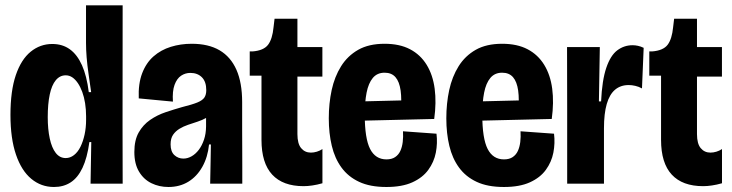

<svg xmlns="http://www.w3.org/2000/svg" viewBox="-20 -708 2821 740"><path d="M188.2 12.7Q138.5 12.7 100.7 -18.7Q62.8 -50 41.6 -112Q20.3 -174 20.3 -265.3Q20.3 -357.8 40.9 -418.3Q61.5 -478.8 98.2 -508.7Q134.8 -538.5 181.5 -538.5Q220.7 -538.5 249.1 -518.1Q277.5 -497.7 295.9 -456.7Q314.3 -415.7 322.2 -352.8H331.3Q326.2 -389.8 321.2 -423.6Q316.3 -457.3 313.9 -487.1Q311.5 -516.8 311.5 -542.7V-687.5H452.7L452.3 -222.7L452.8 0H329L331.8 -160.5H324.5Q316 -99 297.8 -60.8Q279.7 -22.7 252.2 -5Q224.8 12.7 188.2 12.7ZM233.3 -98.8Q250.3 -98.8 265.1 -110.2Q279.8 -121.5 290.1 -142.2Q300.3 -163 306.1 -189.7Q311.8 -216.3 311.8 -245.8V-260Q311.8 -286 308 -310.1Q304.2 -334.2 297 -353.7Q289.8 -373.2 280.1 -387.6Q270.3 -402 258.8 -409.8Q247.2 -417.7 233.2 -417.7Q210.7 -417.7 195 -398.8Q179.3 -379.8 171.7 -343.7Q164 -307.5 164 -256.5Q164 -209.8 171.8 -174Q179.5 -138.2 194.9 -118.5Q210.3 -98.8 233.3 -98.8Z M629 12.7Q593.5 12.7 563.6 -1.9Q533.7 -16.5 515.8 -46.5Q497.8 -76.5 497.8 -122.2Q497.8 -167.8 514.5 -197.3Q531.2 -226.8 558.6 -245.8Q586 -264.7 618.5 -275.6Q651 -286.5 681 -295Q721 -305 740.8 -313.1Q760.5 -321.2 767.8 -332.2Q775 -343.2 775 -360.5Q775 -393.2 758.2 -410.1Q741.3 -427 713.7 -427Q694.2 -427 677.9 -416.2Q661.7 -405.3 652.8 -381Q643.8 -356.7 646.5 -316.3L514.8 -328.8Q512.5 -385 527.8 -425.3Q543.2 -465.7 571.7 -490.7Q600.2 -515.7 638.2 -527.5Q676.2 -539.3 718.8 -539.3Q783.5 -539.3 826.4 -514.1Q869.3 -488.8 891.3 -439Q913.3 -389.2 913.3 -314.2V-204.5Q913.5 -170.2 913.6 -136.2Q913.7 -102.3 913.8 -68.4Q913.8 -34.5 913.8 0H790Q790.8 -37.3 791.5 -74.8Q792.2 -112.3 792.8 -151.3H785.7Q780.8 -102.3 759.8 -65Q738.8 -27.7 705.7 -7.5Q672.5 12.7 629 12.7ZM686.7 -96.8Q703 -96.8 718.4 -105.6Q733.8 -114.3 746.2 -130.6Q758.5 -146.8 766.2 -169.7Q774 -192.5 774.2 -221V-265.2L799.2 -275.2Q790.7 -262.7 775.1 -253.8Q759.5 -245 741.3 -239.1Q723.2 -233.2 704.9 -227Q686.7 -220.8 671.6 -211.6Q656.5 -202.3 647 -188.5Q637.5 -174.7 637.5 -151.8Q637.5 -123.7 652.1 -110.2Q666.7 -96.8 686.7 -96.8Z M1150 9.5Q1070.3 9.5 1029.1 -35Q987.8 -79.5 987.8 -169.2V-416.3H942.5V-509.8H953.5Q996.3 -513.2 1013.2 -535.5Q1030 -557.8 1034.3 -603.2L1038.2 -635.8H1126.3V-526.5H1222.5V-412.8H1126.3V-191.2Q1126.3 -154 1140.8 -136.9Q1155.2 -119.8 1178.2 -119.8Q1189.3 -119.8 1201.2 -123.4Q1213 -127 1222.7 -133.5V-1.7Q1202 4.2 1183.9 6.8Q1165.8 9.5 1150 9.5Z M1469.3 12.7Q1406.3 12.7 1364.2 -7.1Q1322 -26.8 1296.2 -62.2Q1270.3 -97.5 1258.8 -145.9Q1247.2 -194.3 1247.2 -251.8Q1247.2 -309.3 1258.3 -360.9Q1269.5 -412.5 1294.6 -452.7Q1319.7 -492.8 1360.7 -516.1Q1401.7 -539.3 1462.2 -539.3Q1520.3 -539.3 1560.4 -518.2Q1600.5 -497.2 1624.4 -458.2Q1648.3 -419.3 1655.3 -366.1Q1662.3 -312.8 1653.5 -249.5L1338.3 -242V-316.3L1541.8 -321.3L1524.3 -273.8Q1528.8 -324.8 1524.1 -359Q1519.3 -393.2 1504.3 -410.5Q1489.3 -427.8 1462.2 -427.8Q1433.7 -427.8 1416.8 -407.5Q1400 -387.2 1392.9 -350.9Q1385.8 -314.7 1385.8 -266Q1385.8 -174.3 1406.4 -134Q1427 -93.7 1469.5 -93.7Q1489.8 -93.7 1502.9 -102.5Q1516 -111.3 1522.9 -126.2Q1529.8 -141.2 1532.2 -160.8Q1534.5 -180.5 1533.2 -202L1662.3 -192.7Q1666.8 -156.2 1659.8 -119.8Q1652.7 -83.5 1630.8 -53.4Q1609 -23.3 1569.3 -5.3Q1529.7 12.7 1469.3 12.7Z M1922.3 12.7Q1859.3 12.7 1817.2 -7.1Q1775 -26.8 1749.2 -62.2Q1723.3 -97.5 1711.8 -145.9Q1700.2 -194.3 1700.2 -251.8Q1700.2 -309.3 1711.3 -360.9Q1722.5 -412.5 1747.6 -452.7Q1772.7 -492.8 1813.7 -516.1Q1854.7 -539.3 1915.2 -539.3Q1973.3 -539.3 2013.4 -518.2Q2053.5 -497.2 2077.4 -458.2Q2101.3 -419.3 2108.3 -366.1Q2115.3 -312.8 2106.5 -249.5L1791.3 -242V-316.3L1994.8 -321.3L1977.3 -273.8Q1981.8 -324.8 1977.1 -359Q1972.3 -393.2 1957.3 -410.5Q1942.3 -427.8 1915.2 -427.8Q1886.7 -427.8 1869.8 -407.5Q1853 -387.2 1845.9 -350.9Q1838.8 -314.7 1838.8 -266Q1838.8 -174.3 1859.4 -134Q1880 -93.7 1922.5 -93.7Q1942.8 -93.7 1955.9 -102.5Q1969 -111.3 1975.9 -126.2Q1982.8 -141.2 1985.2 -160.8Q1987.5 -180.5 1986.2 -202L2115.3 -192.7Q2119.8 -156.2 2112.8 -119.8Q2105.7 -83.5 2083.8 -53.4Q2062 -23.3 2022.3 -5.3Q1982.7 12.7 1922.3 12.7Z M2166 0V-282L2165.5 -526.5H2291.8L2288.3 -317.2H2296.7Q2300.5 -399.2 2316.8 -446.8Q2333 -494.5 2359.2 -514.1Q2385.3 -533.7 2418 -533.7Q2428.3 -533.7 2438.8 -531.4Q2449.3 -529.2 2460.8 -523.7L2454.3 -367.2Q2441.5 -374.3 2428.2 -377.2Q2415 -380.2 2403.2 -380.2Q2371.8 -380.2 2350.5 -362.2Q2329.2 -344.2 2318.5 -307.2Q2307.8 -270.3 2307.8 -213.7V0Z M2690 9.5Q2610.3 9.5 2569.1 -35Q2527.8 -79.5 2527.8 -169.2V-416.3H2482.5V-509.8H2493.5Q2536.3 -513.2 2553.2 -535.5Q2570 -557.8 2574.3 -603.2L2578.2 -635.8H2666.3V-526.5H2762.5V-412.8H2666.3V-191.2Q2666.3 -154 2680.8 -136.9Q2695.2 -119.8 2718.2 -119.8Q2729.3 -119.8 2741.2 -123.4Q2753 -127 2762.7 -133.5V-1.7Q2742 4.2 2723.9 6.8Q2705.8 9.5 2690 9.5Z"/></svg>

Font: Bricolage Grotesque 96pt ExtraBold SemiCondensed
Style: Regular
Weight: 800
Width: 4
Version: Version 1.001;gftools[0.9.33.dev8+g029e19f]